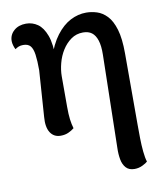

<svg xmlns="http://www.w3.org/2000/svg" viewBox="-84 -595 754 889"><g transform="rotate(-10 293.0 -151.0)"><path d="M477 225Q451 225 437 209.5Q423 194 418.5 169Q414 144 415 115L424 -321Q425 -363 416.5 -389Q408 -415 392 -427Q376 -439 351 -439Q319 -439 294.5 -421.5Q270 -404 253 -377Q236 -350 227.5 -317.5Q219 -285 219 -256V-113Q219 -77 222 -53.5Q225 -30 231 -10Q220 -1 204 6.5Q188 14 167 14Q135 14 118.5 -11.5Q102 -37 106 -85L121 -302Q121 -347 117 -375.5Q113 -404 102 -417Q91 -430 68 -430Q56 -430 47 -426.5Q38 -423 30 -417Q26 -424 22.5 -435.5Q19 -447 19 -457Q19 -486 41 -505.5Q63 -525 98 -525Q128 -525 152.5 -508Q177 -491 192 -451Q207 -411 206 -340L189 -345Q210 -410 240.5 -450Q271 -490 307 -508.5Q343 -527 381 -527Q406 -527 431.5 -519Q457 -511 478.5 -488.5Q500 -466 513 -423Q526 -380 526 -310V26Q526 55 526.5 88.5Q527 122 530 152.5Q533 183 539 201Q532 208 514.5 216.5Q497 225 477 225Z"/></g></svg>

Font: Arima SemiBold
Style: Regular
Weight: 600
Designer: Joana Correia and Natanael Gama
Foundry: NDISCOVER
Version: Version 1.101;gftools[0.9.23]